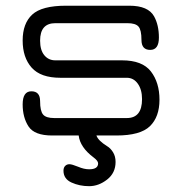

<svg xmlns="http://www.w3.org/2000/svg" viewBox="-20 -470 632 666"><path d="M161.1 0Q99.6 0 79.1 -31.2Q58.6 -62.5 58.6 -107.9Q58.6 -153.3 88.9 -153.3Q119.1 -153.3 119.1 -119.1Q119.1 -85 129.4 -72.8Q139.6 -60.5 168 -60.5H419.9Q472.7 -60.5 472.7 -126Q472.7 -159.2 458 -179.7Q443.4 -200.2 419.9 -200.2H189.5Q121.1 -200.2 89.8 -235.4Q58.6 -270.5 58.6 -329.6Q58.6 -388.7 91.8 -419.4Q125 -450.2 209 -450.2H428.7Q494.1 -450.2 514.6 -413.1Q531.2 -382.8 531.2 -339.8Q531.2 -296.9 501 -296.9Q470.7 -296.9 470.7 -331.5Q470.7 -366.2 460.4 -377.9Q450.2 -389.6 421.9 -389.6H171.9Q119.1 -389.6 119.1 -329.1Q119.1 -295.9 133.8 -278.3Q148.4 -260.7 171.9 -260.7H403.3Q473.6 -260.7 503.4 -222.2Q533.2 -183.6 533.2 -124Q533.2 -64.5 500 -32.2Q466.8 0 383.8 0H314.5Q320.3 17.6 351.6 37.1Q363.3 43.9 372.1 58.1Q380.9 72.3 380.9 91.8Q380.9 129.9 351.6 152.8Q322.3 175.8 289.1 175.8Q255.9 175.8 228 163.1Q200.2 150.4 200.2 122.1Q200.2 111.3 206.1 105.5Q211.9 99.6 220.7 99.6Q229.5 99.6 251 108.4Q271.5 117.2 289.1 117.2Q320.3 117.2 320.3 96.7Q320.3 87.9 304.7 76.2Q257.8 41 252.9 0Z"/></svg>

Font: Jura
Style: Medium
Weight: 500
Version: Version 2.6.1